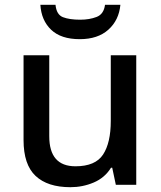

<svg xmlns="http://www.w3.org/2000/svg" viewBox="-20 -769 670 799"><path d="M547 -539V0H462L447 -71H442Q416 -29 370 -9.5Q324 10 273 10Q178 10 128 -37Q78 -84 78 -186V-539H185V-202Q185 -77 294 -77Q377 -77 409 -126Q441 -175 441 -266V-539ZM481 -749Q475 -685 431 -645.5Q387 -606 312 -606Q234 -606 193 -645Q152 -684 148 -749H211Q215 -708 242 -697.5Q269 -687 314 -687Q352 -687 382 -698.5Q412 -710 417 -749Z"/></svg>

Font: Noto Sans Myanmar Medium
Style: Regular
Weight: 500
Designer: Monotype Design Team
Foundry: Monotype Imaging Inc.
Version: Version 2.107; ttfautohint (v1.8.4.7-5d5b)